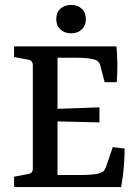

<svg xmlns="http://www.w3.org/2000/svg" viewBox="-20 -758 557 778"><path d="M404 -425 386 -494Q381 -511 365 -516Q353 -520 334.5 -522Q316 -524 294 -524H213V-317L383 -323V-262L213 -266V-49H313Q335 -49 356 -51Q377 -53 388 -58Q397 -61 401 -66Q405 -71 409 -80L437 -162L485 -156Q485 -117 481.5 -78.5Q478 -40 471 0H37V-42L95 -53Q113 -56 113 -74V-493Q113 -513 95 -516L37 -527V-570H452Q455 -535 455.5 -499.5Q456 -464 453 -425ZM328 -680Q328 -655 311.5 -639Q295 -623 268 -623Q241 -623 224.5 -639Q208 -655 208 -680Q208 -707 224.5 -722.5Q241 -738 268 -738Q295 -738 311.5 -722.5Q328 -707 328 -680Z"/></svg>

Font: Yrsa Medium
Style: Regular
Weight: 500
Designer: Anna Giedrys (Yrsa+Rasa design), David Brezina (Yrsa art-direction, Rasa art-direction, design)
Foundry: Rosetta Type Foundry
Version: Version 2.004